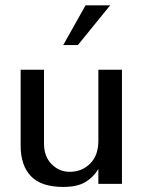

<svg xmlns="http://www.w3.org/2000/svg" viewBox="-20 -700 543 731"><path d="M444.3 0V-434.6H354.5V-164.1Q354.5 -108.4 323.2 -77.1Q292 -45.9 245.1 -45.9Q205.1 -45.9 176.3 -75.2Q147.5 -104.5 147.5 -153.3V-434.6H58.6V-145.5Q58.6 -70.3 97.7 -29.3Q136.7 11.7 220.7 11.7Q273.4 11.7 304.2 -6.3Q335 -24.4 354.5 -56.6V0ZM276.4 -528.3H220.7L305.7 -679.7H399.4Z"/></svg>

Font: Namkio Khamti Book
Style: Regular
Weight: 500
Designer: Debbi Hosken
Foundry: SIL International
Version: Version 3.917